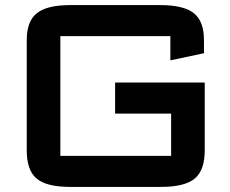

<svg xmlns="http://www.w3.org/2000/svg" viewBox="-20 -727 904 754"><path d="M85 -570Q85 -643.5 124.8 -675.2Q164.5 -707 256 -707H609Q701.5 -707 741.2 -675.2Q781 -643.5 781 -570V-518L649 -490V-585Q649 -585 649 -585Q649 -585 649 -585H217Q217 -585 217 -585Q217 -585 217 -585V-115Q217 -115 217 -115Q217 -115 217 -115H652Q652 -115 652 -115Q652 -115 652 -115V-281H432V-403H784V-136Q784 -58.5 744.8 -25.8Q705.5 7 612 7H256Q162.5 7 123.8 -25.8Q85 -58.5 85 -136Z"/></svg>

Font: Science Gothic
Style: Regular
Weight: 400
Designer: Thomas Phinney, Vassil Kateliev, Brandon Buerkle
Foundry: Font Detective LLC
Version: Version 1.018